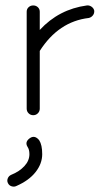

<svg xmlns="http://www.w3.org/2000/svg" viewBox="-20 -416 393 705"><path d="M78 -17V-373Q78 -383 85 -389.5Q92 -396 102 -396Q112 -396 119 -389.5Q126 -383 126 -373V-306Q196 -382 299 -396Q308 -397 316 -391.5Q324 -386 326 -377Q327 -367 321 -359.5Q315 -352 306 -350Q195 -337 126 -229V-17Q126 -7 119 0Q112 7 102 7Q92 7 85 0Q78 -7 78 -17ZM40 267Q32 271 22.5 268Q13 265 9 256Q5 248 8.5 239Q12 230 21 226Q51 214 69.5 194Q88 174 88 150Q88 133 81 123Q70 105 90 91Q108 79 124 99Q135 116 135 150Q135 185 110.5 216Q86 247 40 267Z"/></svg>

Font: Hoogli
Style: Regular
Weight: 400
Designer: Anand Singh Naorem
Foundry: Brand New Type
Version: Version 1.00 b007